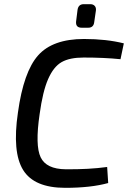

<svg xmlns="http://www.w3.org/2000/svg" viewBox="-20 -889 614 921"><path d="M382 -869H413Q427 -869 434.5 -860.5Q442 -852 440 -838L432 -783Q429 -756 403 -756H372Q342 -756 345 -786L352 -842Q356 -869 382 -869ZM494 -88 499 -11Q416 12 293 12Q144 12 91 -73.5Q38 -159 66 -349Q93 -545 163 -623.5Q233 -702 383 -702Q490 -702 574 -681L558 -605Q479 -613 381 -613Q314 -613 275.5 -591Q237 -569 211 -510Q185 -451 170 -341Q148 -191 175 -134.5Q202 -78 295 -77Q407 -76 494 -88Z"/></svg>

Font: Exo 2.0 Medium
Style: Italic
Weight: 500
Italic angle: -8°
Designer: Natanael Gama
Version: Version 1.001;PS 001.001;hotconv 1.0.70;makeotf.lib2.5.58329